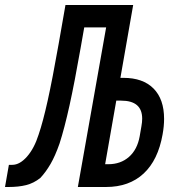

<svg xmlns="http://www.w3.org/2000/svg" viewBox="-55 -747 676 767"><path d="M281.5 -637.5 267 -555Q243 -418 222.8 -326.2Q202.5 -234.5 183 -174Q165.5 -124 146.8 -91.8Q128 -59.5 106 -36Q79.5 -15 49.2 -7.5Q19 0 -20.5 0H-35L-19.5 -88.5H-6Q24 -88.5 53 -121.5Q82 -154.5 99.5 -210Q116.5 -259.5 135.5 -345.2Q154.5 -431 179 -570L206.5 -727H477L426 -436H438Q516 -436 558.2 -393.5Q600.5 -351 600.5 -272Q600.5 -243 594.5 -210Q576.5 -107.5 518.8 -53.8Q461 0 368.5 0H256L369 -637.5ZM503 -202.5 510 -243Q513 -259.5 513 -273Q513 -345 429 -345H409.5L365 -91H377.5Q427 -91 460.2 -120.2Q493.5 -149.5 503 -202.5Z"/></svg>

Font: JuliaMono SemiBoldItalic
Style: Regular
Weight: 600
Italic angle: -9°
Monospace: yes
Designer: cormullion
Foundry: corm
Version: Version 0.049; ttfautohint (v1.8.4)